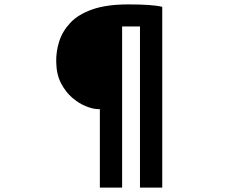

<svg xmlns="http://www.w3.org/2000/svg" viewBox="-20 -796 1040 871"><path d="M425 -301Q403 -301 371 -313.5Q339 -326 308.5 -352Q278 -378 257 -418Q236 -458 235 -515Q234 -562 248.5 -608Q263 -654 299 -692.5Q335 -731 399.5 -753.5Q464 -776 562 -776Q614 -776 652.5 -773.5Q691 -771 716 -765V55H615V-676H534V55H433V-301Z"/></svg>

Font: Noto Sans KR Thin ExtraBold
Style: Regular
Weight: 800
Version: Version 2.004-H2;hotconv 1.0.118;makeotfexe 2.5.65603